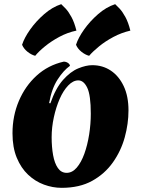

<svg xmlns="http://www.w3.org/2000/svg" viewBox="-20 -887 677 922"><path d="M276 15Q233 15 191 -0.5Q149 -16 115 -48Q81 -80 60.5 -129.5Q40 -179 40 -247Q40 -330 70.5 -402Q101 -474 156 -524Q211 -574 286 -591Q297 -591 306 -585Q315 -579 316 -571Q285 -549 256.5 -505Q228 -461 216 -392L222 -391Q247 -463 282.5 -503Q318 -543 355.5 -558.5Q393 -574 423 -574Q473 -574 512 -548Q551 -522 574 -473.5Q597 -425 597 -357Q597 -293 579 -227.5Q561 -162 522 -107Q483 -52 422.5 -18.5Q362 15 276 15ZM300 -57Q327 -57 348.5 -82Q370 -107 385 -148.5Q400 -190 408 -240.5Q416 -291 416 -341Q416 -430 399 -465.5Q382 -501 356 -501Q331 -501 307.5 -476.5Q284 -452 266.5 -412Q249 -372 238.5 -323.5Q228 -275 228 -228Q228 -181 235 -142Q242 -103 258 -80Q274 -57 300 -57ZM86 -672Q97 -706 125 -745.5Q153 -785 192 -819Q231 -853 274 -867Q282 -860 295.5 -845.5Q309 -831 323 -805.5Q337 -780 347 -740Q304 -731 265 -710Q226 -689 196 -664.5Q166 -640 149 -619Q130 -624 112 -638.5Q94 -653 86 -672ZM345 -672Q356 -706 384 -745.5Q412 -785 451 -819Q490 -853 533 -867Q541 -860 554.5 -845.5Q568 -831 582 -805.5Q596 -780 606 -740Q563 -730 524.5 -709.5Q486 -689 456 -664.5Q426 -640 408 -619Q389 -624 371 -638.5Q353 -653 345 -672Z"/></svg>

Font: Merienda Black
Style: Regular
Weight: 900
Designer: Eduardo Rodriguez Tunni
Foundry: Eduardo Rodriguez Tunni
Version: Version 2.001